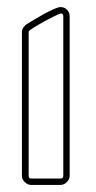

<svg xmlns="http://www.w3.org/2000/svg" viewBox="-20 -523 271 543"><path d="M159 -477Q159 -485 152 -485Q150 -485 135.5 -478Q121 -471 104.5 -462Q88 -453 74.5 -444.5Q61 -436 61 -433V-26Q61 -18 68 -18H151Q159 -18 159 -26ZM177 -26Q177 -16 169 -8Q161 0 151 0H68Q58 0 50 -8Q42 -16 42 -26V-433Q42 -439 46.5 -445.5Q51 -452 56 -455Q63 -459 76 -467Q89 -475 103.5 -483Q118 -491 131.5 -497Q145 -503 151 -503Q162 -503 169.5 -495.5Q177 -488 177 -477Z"/></svg>

Font: RonaldsonGothicLicht
Style: Regular
Weight: 400
Designer: Mr. Robertson for MacKellar, Smiths & Jordan Co. Philadelphia
Foundry: CAT-Fonts Peter Wiegel
Version: 1.000